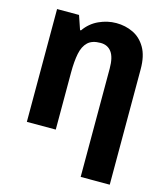

<svg xmlns="http://www.w3.org/2000/svg" viewBox="-137 -829 1018 1174"><g transform="rotate(15 372.5 -242.5)"><path d="M453 -725Q511 -725 560 -701.5Q609 -678 639 -626.5Q669 -575 669 -491V240H485V-446Q485 -517 460.5 -550Q436 -583 391 -583Q338 -583 310.5 -557Q283 -531 273 -481.5Q263 -432 263 -361V0H80V-714H219L249 -626H255Q290 -676 343.5 -700.5Q397 -725 453 -725Z"/></g></svg>

Font: Noto Sans Disp ExtBd
Style: Regular
Weight: 800
Designer: Monotype Design Team
Foundry: Monotype Imaging Inc.
Version: Version 2.000;GOOG;noto-source:20170915:90ef993387c0; ttfaut